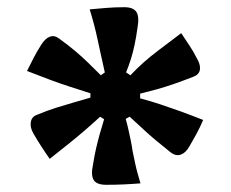

<svg xmlns="http://www.w3.org/2000/svg" viewBox="-20 -567 640 533"><path d="M325 -547Q350 -547 358.5 -534Q367 -521 362 -492Q358 -463 353.5 -442Q349 -421 343.5 -403.5Q338 -386 330 -366L342 -358Q361 -378 379 -394Q397 -410 421.5 -428.5Q446 -447 483 -475Q495 -457 506 -440.5Q517 -424 526 -406Q537 -388 535 -374Q533 -360 517 -354Q486 -342 461.5 -333.5Q437 -325 415 -319Q393 -313 369 -307V-294Q399 -286 424.5 -277.5Q450 -269 478 -259Q506 -249 544 -234Q535 -213 525.5 -195.5Q516 -178 506 -161Q496 -143 482.5 -138Q469 -133 455 -143Q430 -163 412 -178Q394 -193 377.5 -208.5Q361 -224 340 -243L329 -237Q334 -219 337 -205Q340 -191 343 -177Q346 -163 348 -148Q352 -129 355 -114.5Q358 -100 361.5 -87.5Q365 -75 370 -58Q345 -56 322 -55Q299 -54 275 -54Q248 -54 240 -67.5Q232 -81 238 -109Q242 -134 246.5 -154Q251 -174 256.5 -193.5Q262 -213 269 -236L258 -243Q234 -221 213 -203Q192 -185 169.5 -167Q147 -149 118 -126Q106 -143 95 -160Q84 -177 73 -196Q63 -213 65.5 -228Q68 -243 82 -248Q111 -260 134.5 -267.5Q158 -275 181 -281.5Q204 -288 231 -296V-308Q200 -318 173.5 -326.5Q147 -335 119 -345.5Q91 -356 55 -370Q64 -388 73.5 -406.5Q83 -425 94 -442Q105 -460 118 -465Q131 -470 144 -460Q169 -442 188 -426Q207 -410 223.5 -394Q240 -378 260 -358L271 -366Q268 -381 264.5 -395Q261 -409 258 -424.5Q255 -440 251 -457Q246 -480 241 -499Q236 -518 229 -541Q250 -543 274.5 -545Q299 -547 325 -547Z"/></svg>

Font: Rec Mono Semicasual
Style: Bold
Weight: 700
Version: Version 1.085; ttfautohint (v1.8.4.7-5d5b)